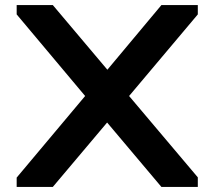

<svg xmlns="http://www.w3.org/2000/svg" viewBox="-20 -740 852 760"><path d="M46 0V-37L317 -360L46 -683V-720H189L405 -464L619 -720H763V-683L491 -360L763 -38V0H619L404 -255L189 0Z"/></svg>

Font: Orbitron
Style: Bold
Weight: 700
Designer: Matt McInerney
Foundry: The League of Moveable Type
Version: Version 2.001